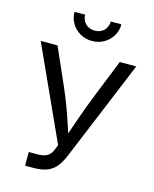

<svg xmlns="http://www.w3.org/2000/svg" viewBox="-136 -1032 899 1121"><g transform="rotate(15 314.0 -471.0)"><path d="M126 0V-82.5H176.8Q212.9 -82.5 234.9 -94Q256.8 -105.5 267.6 -132.3L281.2 -165.5L25.4 -727.5H127L222.7 -510.7Q248.5 -452.1 267.1 -402.3Q285.6 -352.5 301 -305.7Q316.4 -258.8 333 -209.5H307.1Q330.1 -274.9 355.2 -347.7Q380.4 -420.4 416.5 -510.7L503.4 -727.5H603L351.6 -120.1Q336.9 -85 317.4 -57.9Q297.9 -30.8 264.4 -15.4Q231 0 175.3 0ZM314 -804.2Q274.4 -804.2 242.4 -822.5Q210.4 -840.8 191.4 -872.3Q172.4 -903.8 172.4 -942.4H236.8Q236.8 -909.2 258.5 -887.9Q280.3 -866.7 314 -866.7Q347.7 -866.7 369.4 -887.9Q391.1 -909.2 391.1 -942.4H455.6Q455.6 -903.8 436.8 -872.6Q418 -841.3 386 -822.8Q354 -804.2 314 -804.2Z"/></g></svg>

Font: Adwaita Sans
Style: Regular
Weight: 400
Designer: Rasmus Andersson
Foundry: rsms
Version: Version 4.001;git-9221beed3